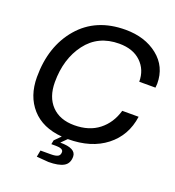

<svg xmlns="http://www.w3.org/2000/svg" viewBox="-158 -846 1046 1147"><g transform="rotate(20 365.5 -272.0)"><path d="M408 98Q408 142 375.5 160Q343 178 280 178L204 172L212 130H278Q308 130 322 122.5Q336 115 336 95Q336 72 288 72H260L265 46L303 8Q178 -2 110 -78.5Q42 -155 42 -276Q42 -472 149.5 -597Q257 -722 444 -722Q568 -722 649.5 -657Q731 -592 731 -484Q731 -476 729 -458H626Q626 -534 575.5 -582.5Q525 -631 437 -631Q303 -631 228 -531.5Q153 -432 153 -284Q153 -189 205 -135Q257 -81 349 -81Q443 -81 504.5 -129Q566 -177 590 -260H694Q677 -136 583.5 -63Q490 10 342 10L307 45Q408 45 408 98Z"/></g></svg>

Font: Creato Display Medium
Style: Italic
Weight: 500
Italic angle: -10°
Version: Version 1.000